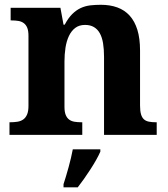

<svg xmlns="http://www.w3.org/2000/svg" viewBox="-20 -569 707 810"><path d="M418.9 0V-329.1Q418.9 -361.3 414.8 -386.5Q410.6 -411.6 401.1 -428.7Q391.6 -445.8 376.2 -454.8Q360.8 -463.9 338.9 -463.9Q314 -463.9 297.4 -451.2Q280.8 -438.5 270.8 -417.2Q260.7 -396 256.3 -367.9Q252 -339.8 252 -309.1V-118.2Q252 -97.2 257.1 -84.5Q262.2 -71.8 271.5 -64.7Q280.8 -57.6 294.2 -55.4Q307.6 -53.2 324.2 -53.2H327.1V0H20V-53.2H22Q39.1 -53.2 53.2 -55.4Q67.4 -57.6 77.9 -64.9Q88.4 -72.3 94.2 -85.9Q100.1 -99.6 100.1 -122.1V-418Q100.1 -439 95 -451.7Q89.8 -464.4 80.3 -471.4Q70.8 -478.5 57.6 -480.7Q44.4 -482.9 27.8 -482.9H24.9V-536.1H234.9L248 -464.8H252.9Q268.1 -493.2 284.9 -509.8Q301.8 -526.4 320.8 -535.2Q339.8 -543.9 361.1 -546.4Q382.3 -548.8 405.8 -548.8Q444.3 -548.8 475.1 -537.6Q505.9 -526.4 527.1 -502.9Q548.3 -479.5 559.6 -443.1Q570.8 -406.7 570.8 -356V-124Q570.8 -100.6 575 -86.7Q579.1 -72.8 587.4 -65.4Q595.7 -58.1 608.4 -55.7Q621.1 -53.2 638.2 -53.2H641.1V0ZM248 208Q252.9 192.9 258.5 174.3Q264.2 155.8 269.5 136Q274.9 116.2 279.5 96.9Q284.2 77.6 287.1 61H403.3V70.8Q396.5 86.4 385.5 106Q374.5 125.5 361.3 145.8Q348.1 166 334.5 185.5Q320.8 205.1 308.1 221.2H248Z"/></svg>

Font: Droids
Style: b
Weight: 700
Foundry: Ascender Corporation
Version: Version 1.00 build 113